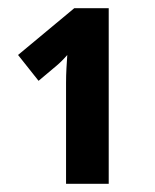

<svg xmlns="http://www.w3.org/2000/svg" viewBox="-20 -863 379 468"><path d="M245 -843V-415H141V-627Q141 -643 141 -661Q141 -679 142 -697Q143 -715 144 -729Q138 -722 131 -715Q124 -708 118 -703L74 -666L24 -729L161 -843Z"/></svg>

Font: Noto Sans Display Condensed
Style: Bold
Weight: 700
Width: 3
Designer: Monotype Design Team
Foundry: Monotype Imaging Inc.
Version: Version 2.003